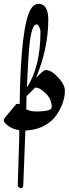

<svg xmlns="http://www.w3.org/2000/svg" viewBox="-75 -625 362 1006"><path d="M63 -61 62 -53Q83 -41 113 -41Q196 -41 196 -63Q196 -105 165 -135.5Q134 -166 113 -166Q108 -166 103 -160L64 -121Q63 -97 63 -61ZM137 -458Q137 -471 130.5 -484Q124 -497 116 -497Q84 -497 74 -322Q69 -242 66 -167Q137 -275 137 -458ZM18 347 26 89V57Q-9 52 -32 34.5Q-55 17 -55 7.5Q-55 -2 -48 -10Q-42 -18 -28 -34Q2 -69 6 -75Q10 -81 16 -81Q22 -81 28 -79Q34 -503 90 -583Q106 -605 126 -605Q178 -605 178 -521Q178 -373 114 -217Q152 -258 165 -258Q193 -258 229 -220Q265 -182 265 -150.5Q265 -119 254.5 -88Q244 -57 222 -23.5Q200 10 157 33.5Q114 57 58 59L47 343Q47 361 35 361Q29 361 23.5 356.5Q18 352 18 347Z"/></svg>

Font: Dr Sugiyama
Style: Regular
Weight: 400
Designer: Alejandro Paul
Foundry: Alejandro Paul
Version: Version 1.000